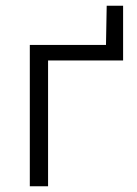

<svg xmlns="http://www.w3.org/2000/svg" viewBox="-20 -653 479 673"><path d="M84.5 0V-495.5H351.5L354 -633H411.5V-441H148.5V0Z"/></svg>

Font: Heraclito Light
Style: Regular
Weight: 300
Designer: Kostas Bartsokas (font) & Cristiano Sobral (main changes)
Foundry: Kostas Bartsokas (font) & Cristiano Sobral (main changes)
Version: Version 1.00;July 8, 2020;FontCreator 13.0.0.2655 64-bit